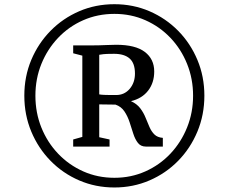

<svg xmlns="http://www.w3.org/2000/svg" viewBox="-20 -932 1062 892"><path d="M93 -487.5Q93 -576.5 125.2 -653.5Q157.5 -730.5 214.8 -788.8Q272 -847 348 -879.8Q424 -912.5 511.5 -912.5Q598.5 -912.5 674.5 -879.8Q750.5 -847 807.8 -788.8Q865 -730.5 897.2 -653.5Q929.5 -576.5 929.5 -487.5Q929.5 -398.5 897.2 -321Q865 -243.5 807.8 -185Q750.5 -126.5 674.5 -93.8Q598.5 -61 511.5 -61Q424 -61 348 -93.8Q272 -126.5 214.8 -185Q157.5 -243.5 125.2 -321Q93 -398.5 93 -487.5ZM144.5 -487.5Q144.5 -408.5 172.2 -339.5Q200 -270.5 250 -218Q300 -165.5 366.8 -135.8Q433.5 -106 511.5 -106Q589 -106 655.5 -135.8Q722 -165.5 771.8 -218.2Q821.5 -271 849.2 -340Q877 -409 877 -487.5Q877 -566 849.2 -635Q821.5 -704 771.8 -756.2Q722 -808.5 655.5 -838Q589 -867.5 511.5 -867.5Q433.5 -867.5 366.5 -838Q299.5 -808.5 249.8 -756Q200 -703.5 172.2 -634.8Q144.5 -566 144.5 -487.5ZM362.5 -296V-673.5L320 -684.5V-721H398.5Q422.5 -721 440.2 -721.5Q458 -722 476.2 -722.8Q494.5 -723.5 520 -724Q609 -724 652.8 -690.8Q696.5 -657.5 696.5 -600Q696.5 -547.5 668.2 -511Q640 -474.5 588.5 -462Q616 -449.5 631.5 -429Q647 -408.5 656.2 -385.5Q665.5 -362.5 674.5 -341.8Q683.5 -321 697.5 -307.2Q711.5 -293.5 736.5 -291.5V-251H658Q634 -251 620.8 -268Q607.5 -285 599.2 -311Q591 -337 582 -364.5Q573 -392 558 -414.5Q543 -437 516.5 -446L441 -447V-294.5L489 -284V-251H320V-284ZM441 -493.5Q448.5 -492 463.5 -491.2Q478.5 -490.5 494.2 -490.5Q510 -490.5 519.5 -490.5Q558 -490.5 582.5 -519.2Q607 -548 607 -590Q607 -638.5 582.2 -660.2Q557.5 -682 510 -682Q493.5 -682 477.2 -681.5Q461 -681 441 -677.5Z"/></svg>

Font: Merriweather 60pt
Style: Regular
Weight: 400
Version: Version 2.100